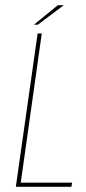

<svg xmlns="http://www.w3.org/2000/svg" viewBox="-20 -720 333 740"><path d="M41 0 125 -591H141L60 -16H258L255 0ZM111 -625 203 -700H226L126 -625Z"/></svg>

Font: Alumni Sans Pinstripe
Style: Italic
Weight: 400
Italic angle: -8°
Designer: Robert E. Leuschke
Foundry: Robert E. Leuschke
Version: Version 1.010; ttfautohint (v1.8.4.7-5d5b)